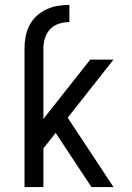

<svg xmlns="http://www.w3.org/2000/svg" viewBox="-20 -763 540 783"><path d="M80 -566Q80 -590 84.5 -614Q89 -638 100 -659.5Q111 -681 129 -697.5Q147 -714 169 -724.5Q191 -735 215 -739Q239 -743 263 -743V-673Q242 -673 221 -666.5Q200 -660 185 -644.5Q170 -629 163.5 -608Q157 -587 157 -566ZM353 0 207 -221 157 -158V0H80V-566H157V-278L348 -520H443L256 -283L443 0Z"/></svg>

Font: Iosevka Term
Style: Regular
Weight: 400
Monospace: yes
Designer: Belleve Invis
Foundry: Belleve Invis
Version: Version 30.0.1